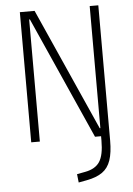

<svg xmlns="http://www.w3.org/2000/svg" viewBox="-61 -738 708 1019"><g transform="rotate(-5 293.0 -229.0)"><path d="M316.4 234.4 311.5 189.5 355.5 181.2Q410.6 170.9 433.3 135.5Q456.1 100.1 456.1 23.4V0H423.8L133.8 -650.4H129.9V0H84V-693.4H162.6L452.6 -43H456.1V-693.4H502V27.3Q502 91.8 488.3 132.1Q474.6 172.4 443.6 194.3Q412.6 216.3 360.4 226.1Z"/></g></svg>

Font: Cascadia Mono NF ExtraLight
Style: Regular
Weight: 200
Monospace: yes
Designer: Aaron Bell
Foundry: Saja Typeworks
Version: Version 2404.023; ttfautohint (v1.8.4)